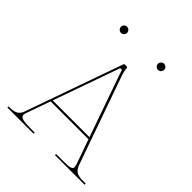

<svg xmlns="http://www.w3.org/2000/svg" viewBox="-183 -765 880 880"><g transform="rotate(45 257.5 -325.0)"><path d="M113.5 -630C113.5 -619 123 -610 133.5 -610C144.5 -610 153.5 -619.5 153.5 -630C153.5 -641 144 -650 133.5 -650C122.5 -650 113.5 -640.5 113.5 -630ZM353.5 -630C353.5 -619 363 -610 373.5 -610C384.5 -610 393.5 -619.5 393.5 -630C393.5 -641 384 -650 373.5 -650C362.5 -650 353.5 -640.5 353.5 -630ZM131 -170 245.5 -493.5H257C257 -491 259 -485 267.5 -460L369.5 -170ZM7.5 0H177V-7.5H156.5C105 -7.5 83 -11 83 -29C83 -32.5 84 -36.5 85.5 -41.5L127.5 -160H373L413 -47C416 -37.5 418.5 -30.5 418.5 -25C418.5 -11.5 406 -7.5 365.5 -7.5H315.5V0H507.5V-7.5H490.5C451 -7.5 436 -17.5 425 -49L279 -463C268.5 -492.5 266.5 -505 266.5 -515C266.5 -517 265 -520 261.5 -520H248C246.5 -520 244.5 -519 243.5 -516.5L76.5 -44.5C67 -17.5 52.5 -7.5 9.5 -7.5H7.5Z"/></g></svg>

Font: ZnikomitSC
Style: Regular
Weight: 100
Designer: gluk
Foundry: gluk
Version: Version 0.55